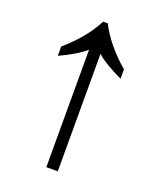

<svg xmlns="http://www.w3.org/2000/svg" viewBox="-131 -771 698 851"><g transform="rotate(20 218.0 -346.0)"><path d="M191 0V-554Q152 -519 70 -481V-525Q163 -605 207 -692H229Q273 -605 366 -525V-481Q284 -519 245 -554V0Z"/></g></svg>

Font: korean25
Style: Book
Weight: 400
Designer: Jelle Bosma - Monotype Design Team
Foundry: Monotype Imaging Inc.
Version: Version 2.003